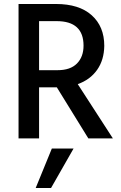

<svg xmlns="http://www.w3.org/2000/svg" viewBox="-20 -694 608 963"><path d="M176 0H73V-674H261Q377 -674 440 -617.5Q503 -561 503 -464Q502 -393 467 -343.5Q432 -294 370 -272L546 0H423L265 -256H176ZM236 249H159L240 51H349ZM264 -588H176V-342H269Q333 -342 366 -375.5Q399 -409 399 -465Q399 -588 264 -588Z"/></svg>

Font: Hind Mysuru Medium
Style: Regular
Weight: 500
Designer: Manushi Parikh, Hitesh Malaviya
Foundry: Indian Type Foundry
Version: Version 0.703;PS 1.0;hotconv 1.0.86;makeotf.lib2.5.63406